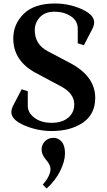

<svg xmlns="http://www.w3.org/2000/svg" viewBox="-20 -735 610 1099"><path d="M139 -129Q139 -90 177 -61Q215 -32 275 -32Q335 -32 370 -61Q405 -90 405 -138Q405 -199 332 -239L184 -318Q56 -387 56 -515Q56 -597 116 -656Q176 -715 295 -715Q375 -715 447 -683Q519 -651 519 -607Q519 -590 508 -568L460 -476L425 -487V-571Q425 -616 385.5 -642Q346 -668 291.5 -668Q237 -668 208 -636Q179 -604 179 -563Q179 -481 253 -442L380 -375Q525 -299 525 -175Q525 -81 454.5 -33Q384 15 276 15Q195 15 120 -17Q45 -49 45 -93Q45 -110 56 -132L104 -224L139 -213ZM247 344 225 322Q269 271 269 232Q269 209 243.5 179.5Q218 150 218 121.5Q218 93 237.5 73.5Q257 54 285.5 54Q314 54 333 76Q352 98 352 143Q352 188 324.5 243.5Q297 299 247 344Z"/></svg>

Font: Croissant One
Style: Regular
Weight: 400
Designer: Eduardo Rodriguez Tunni
Foundry: Eduardo Rodriguez Tunni
Version: Version 1.001